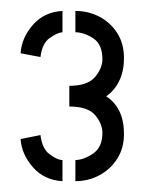

<svg xmlns="http://www.w3.org/2000/svg" viewBox="-20 -721 268 354"><path d="M119 -387V-425.8Q135.4 -426.6 152.1 -438.2Q168.8 -449.8 168.8 -476Q168.8 -493 155.3 -508.8Q141.8 -524.6 107.8 -524.6V-562.8Q141.4 -562.8 155.1 -578.9Q168.8 -595 168.8 -612Q168.8 -639.2 152.1 -650.2Q135.4 -661.2 119 -661.6V-700.8Q143 -700.8 163.3 -690.2Q183.6 -679.6 196.1 -660.1Q208.6 -640.6 208.6 -613.8Q208.6 -590.6 200.2 -572.6Q191.8 -554.6 175.8 -543.4Q191.8 -533.2 200.2 -515.8Q208.6 -498.4 208.6 -474.2Q208.6 -447.8 196.1 -428.3Q183.6 -408.8 163.3 -397.9Q143 -387 119 -387ZM95.2 -387Q61.6 -388.8 40.7 -412.7Q19.8 -436.6 18 -464.6L54.6 -472Q57.6 -447 71.3 -436.7Q85 -426.4 95.2 -425.8ZM54.6 -615.8 18 -622.8Q19.8 -651.4 40.7 -675.2Q61.6 -699 95.2 -700.8V-661.6Q85 -660.6 71.3 -650.7Q57.6 -640.8 54.6 -615.8Z"/></svg>

Font: Stick No Bills ExtraLight
Style: Regular
Weight: 200
Designer: Kosala Senevirathne, Siva Puranthara, Lasantha Premarathna, Tharique Azeez
Foundry: mooniak
Version: Version 2.000